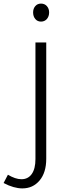

<svg xmlns="http://www.w3.org/2000/svg" viewBox="-100 -805 369 1067"><path d="M24 242Q1 242 -25.5 234.5Q-52 227 -80 212L-56 166Q-36 178 -17 184.5Q2 191 19 191Q56 191 76.5 162Q97 133 97 79V-569H157V77Q157 154 120 198Q83 242 24 242ZM128 -685Q108 -685 96 -699.5Q84 -714 84 -736Q84 -757 96 -771Q108 -785 128 -785Q148 -785 160.5 -771Q173 -757 173 -736Q173 -714 160.5 -699.5Q148 -685 128 -685Z"/></svg>

Font: Yaldevi Light
Style: Regular
Weight: 300
Designer: Sol Matas, Rajitha Manaperi, Kosala Senevirathne
Foundry: Mooniak
Version: Version 1.100